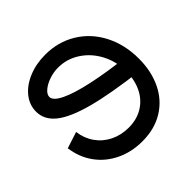

<svg xmlns="http://www.w3.org/2000/svg" viewBox="-150 -969 1239 1239"><g transform="rotate(45 469.0 -350.0)"><path d="M763.8 -355.2Q763.8 -429.9 729.6 -485.5Q695.5 -541 634.4 -570.9Q573.4 -600.9 494.2 -600.9Q405.9 -600.9 330.5 -561.4Q255.2 -521.9 211 -454.2Q166.9 -386.5 166.9 -306.3Q166.9 -264.2 181 -223.9Q195 -183.6 216.8 -158.2Q238.6 -132.7 261.2 -132.7Q294.6 -132.7 326.2 -198.1Q357.8 -263.5 384.5 -386.9Q411.2 -510.2 430.3 -681.3L555.2 -667.5Q526.2 -427.8 487.7 -283.4Q449.3 -139.1 396.1 -71.9Q343 -4.8 267.9 -4.8Q206.7 -4.8 156.9 -44.5Q107.1 -84.3 78.2 -153.3Q49.2 -222.4 49.2 -306.3Q49.2 -424.6 106.4 -518.2Q163.6 -611.8 265.2 -664.1Q366.7 -716.5 495.2 -716.5Q609.9 -716.5 699.2 -673.2Q788.6 -629.9 838.6 -548.2Q888.7 -466.5 888.7 -355.2Q888.7 -257 849.8 -176.3Q811 -95.5 740.9 -45.1Q670.8 5.3 579.4 17.3L543.1 -95.1Q608.5 -103.5 658.5 -139Q708.6 -174.6 736.2 -230.7Q763.8 -286.9 763.8 -355.2Z"/></g></svg>

Font: Pretendard JP Variable
Style: Regular
Weight: 400
Designer: Base glyphs from Inter by Rasmus Andersson; Hangul glyphs from Noto Sans CJK(Source Han Sans) by Jang Soo-young and Kang
Foundry: Kil Hyung-jin
Version: Version 1.307;Glyphs 3.2 (3192)